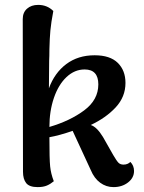

<svg xmlns="http://www.w3.org/2000/svg" viewBox="-20 -752 589 785"><path d="M528 -53Q528 -25 503.5 -6Q479 13 444 13Q414 13 389.5 -5Q365 -23 351 -57L277 -217Q222 -198 182 -191Q182 -102 185 -72Q188 -42 200 -11Q187 0 172 6.5Q157 13 134 13Q100 13 87 -3.5Q74 -20 74 -50L73 -674Q73 -701 90.5 -716.5Q108 -732 136 -732Q173 -732 198 -707Q189 -660 186 -627.5Q183 -595 182 -550Q182 -521 181 -504L180 -391Q203 -454 251 -490Q299 -526 367 -526Q430 -526 461.5 -495Q493 -464 493 -413Q493 -356 453 -313Q413 -270 351 -241Q376 -233 401 -192L443 -118Q457 -94 464.5 -86.5Q472 -79 485 -79Q502 -79 513 -90Q528 -75 528 -53ZM382 -407Q382 -468 326 -468Q285 -468 252 -437Q219 -406 200.5 -352Q182 -298 182 -233Q267 -258 324.5 -301Q382 -344 382 -407Z"/></svg>

Font: Arima Madurai
Style: Bold
Weight: 700
Designer: Joana Correia and Natanael Gama
Foundry: NDISCOVER
Version: Version 1.019